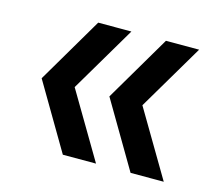

<svg xmlns="http://www.w3.org/2000/svg" viewBox="-71 -583 678 601"><g transform="rotate(15 268.5 -282.0)"><path d="M178 -68 52 -282 178 -496H285.5L159 -282L285.5 -68ZM397.5 -68 271.5 -282 397.5 -496H505L378.5 -282L505 -68Z"/></g></svg>

Font: Encode Sans Md
Style: Regular
Weight: 500
Designer: Multiple Designers
Foundry: Impallari Type
Version: Version 3.002; ttfautohint (v1.8.3) -l 8 -r 50 -G 200 -x 14 